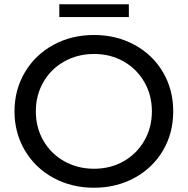

<svg xmlns="http://www.w3.org/2000/svg" viewBox="-20 -872 880 900"><path d="M230 -38.5C286.7 -7.5 350.3 8 421 8C491 8 554.3 -7.5 611 -38.5C667.7 -69.5 712 -112.2 744 -166.5C776 -220.8 792 -282 792 -350C792 -418 776 -479.2 744 -533.5C712 -587.8 667.7 -630.5 611 -661.5C554.3 -692.5 491 -708 421 -708C350.3 -708 286.7 -692.5 230 -661.5C173.3 -630.5 128.8 -587.7 96.5 -533C64.2 -478.3 48 -417.3 48 -350C48 -282.7 64.2 -221.7 96.5 -167C128.8 -112.3 173.3 -69.5 230 -38.5ZM559.5 -116C518.5 -92.7 472.3 -81 421 -81C369.7 -81 323.2 -92.7 281.5 -116C239.8 -139.3 207.2 -171.5 183.5 -212.5C159.8 -253.5 148 -299.3 148 -350C148 -400.7 159.8 -446.5 183.5 -487.5C207.2 -528.5 239.8 -560.7 281.5 -584C323.2 -607.3 369.7 -619 421 -619C472.3 -619 518.5 -607.3 559.5 -584C600.5 -560.7 632.8 -528.5 656.5 -487.5C680.2 -446.5 692 -400.7 692 -350C692 -299.3 680.2 -253.5 656.5 -212.5C632.8 -171.5 600.5 -139.3 559.5 -116ZM258 -852V-792H584V-852Z"/></svg>

Font: ICO Headline
Style: Regular
Weight: 500
Designer: Julieta Ulanovsky
Foundry: Julieta Ulanovsky
Version: Version 7.200